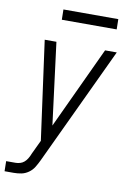

<svg xmlns="http://www.w3.org/2000/svg" viewBox="-107 -758 705 1034"><g transform="rotate(10 246.0 -241.5)"><path d="M-7 215 -8 160H43Q55 160 67.5 156.5Q80 153 90 144.5Q100 136 107 124.5Q114 113 119 101V100L157 20L83 -520H147L204 -72L413 -520H477L174 124Q165 143 153.5 162Q142 181 123.5 194Q105 207 84.5 211Q64 215 43 215ZM155 -642 154 -698H454L455 -642Z"/></g></svg>

Font: Iosevka SS18 Light
Style: Italic
Weight: 300
Italic angle: -9°
Monospace: yes
Designer: Belleve Invis
Foundry: Belleve Invis
Version: Version 25.1.1; ttfautohint (v1.8.4)